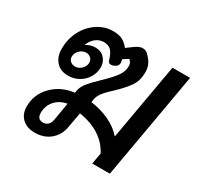

<svg xmlns="http://www.w3.org/2000/svg" viewBox="-135 -759 948 925"><g transform="rotate(30 339.0 -296.5)"><path d="M65 -81Q65 -148 112.5 -196.5Q160 -245 234 -254L235 -264Q239 -289 258 -312.5Q277 -336 312 -369Q352 -407 373 -435Q394 -463 394 -493Q394 -505 390.5 -511.5Q387 -518 379 -526L349 -507Q353 -498 353 -488Q353 -470 332 -461Q324 -457 315 -457Q302 -457 298 -470Q289 -503 274.5 -519Q260 -535 233 -535Q208 -535 188 -519Q168 -503 159 -477H161Q170 -484 183.5 -488Q197 -492 210 -492Q242 -492 261 -471.5Q280 -451 280 -421Q280 -391 264.5 -365Q249 -339 222 -323.5Q195 -308 163 -308Q120 -308 96 -335Q72 -362 72 -406Q72 -460 95.5 -505Q119 -550 159 -576.5Q199 -603 246 -603Q278 -603 298 -592.5Q318 -582 334 -561L371 -588Q393 -603 409 -603Q427 -603 438 -592Q459 -572 468.5 -553Q478 -534 478 -508Q478 -462 456.5 -430.5Q435 -399 393 -359Q362 -331 345.5 -310Q329 -289 326 -264L325 -254Q376 -248 424.5 -226Q473 -204 505 -167L580 -593H678L574 0H476L487 -62Q437 -158 304 -180L289 -96Q281 -48 246.5 -19Q212 10 161 10Q117 10 91 -14.5Q65 -39 65 -81ZM221 -413Q221 -428 210.5 -438Q200 -448 185 -448Q164 -448 148.5 -432.5Q133 -417 133 -397Q133 -382 143.5 -372.5Q154 -363 170 -363Q190 -363 205.5 -378.5Q221 -394 221 -413ZM212 -90 229 -190Q188 -183 163.5 -155Q139 -127 139 -87Q139 -52 172 -52Q187 -52 197.5 -61.5Q208 -71 212 -90Z"/></g></svg>

Font: Niramit Medium
Style: Italic
Weight: 500
Italic angle: -10°
Designer: Katatrad Aksorn Co.,Ltd.
Foundry: Cadson Demak Co.,Ltd.
Version: Version 1.000; ttfautohint (v1.6)